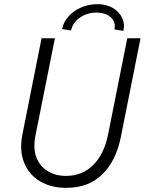

<svg xmlns="http://www.w3.org/2000/svg" viewBox="-20 -906 704 934"><path d="M302.2 7.8Q227.1 7.8 173.6 -24.7Q120.1 -57.1 96.9 -115.7Q73.7 -174.3 88.9 -251.5L182.1 -719.7H247.1L152.8 -248Q140.1 -184.6 157 -140.6Q173.8 -96.7 212.2 -73.5Q250.5 -50.3 301.3 -50.3Q379.9 -50.3 433.1 -103Q486.3 -155.8 505.4 -250L599.1 -719.7H663.6L567.9 -239.7Q544.9 -124 478 -58.1Q411.1 7.8 302.2 7.8ZM580.1 -755.9 536.6 -762.7Q544.4 -797.9 519.5 -821.3Q494.6 -844.7 448.7 -844.7Q402.8 -844.7 368.4 -820.1Q334 -795.4 325.7 -757.8L282.2 -764.6Q290 -801.8 315.2 -828.6Q340.3 -855.5 376.2 -870.4Q412.1 -885.3 451.2 -885.7Q495.6 -886.2 527.6 -867.9Q559.6 -849.6 574 -819.6Q588.4 -789.6 580.1 -755.9Z"/></svg>

Font: Reddit Sans Light
Style: Italic
Weight: 300
Italic angle: -11.25°
Designer: Stephen Hutchings
Version: Version 1.013